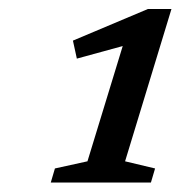

<svg xmlns="http://www.w3.org/2000/svg" viewBox="-20 -718 392 416"><path d="M169.5 -368.5 260.5 -666 278 -627 146.5 -591 138 -630 300.5 -698.5H351.5L251 -368.5L316 -353L307 -322.5H90L99 -353Z"/></svg>

Font: Newsreader 9pt
Style: Italic
Weight: 400
Italic angle: -17°
Designer: Hugues Gentile
Foundry: Production Type
Version: Version 1.003